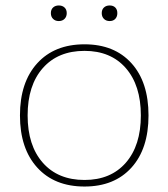

<svg xmlns="http://www.w3.org/2000/svg" viewBox="-20 -672 616 702"><path d="M523 -250Q523 -128 460.5 -59Q398 10 289 10Q179 10 116 -59.5Q53 -129 53 -250Q53 -371 116 -440.5Q179 -510 289 -510Q398 -510 460.5 -441Q523 -372 523 -250ZM81 -250Q81 -140 136.5 -77Q192 -14 289 -14Q385 -14 440 -77Q495 -140 495 -250Q495 -360 440 -423Q385 -486 289 -486Q192 -486 136.5 -423Q81 -360 81 -250ZM224 -624Q224 -611 216 -603Q208 -595 195 -595Q182 -595 174 -603Q166 -611 166 -624Q166 -637 174 -644.5Q182 -652 195 -652Q208 -652 216 -644.5Q224 -637 224 -624ZM409 -624Q409 -611 401.5 -603Q394 -595 381 -595Q368 -595 360 -603Q352 -611 352 -624Q352 -637 360 -644.5Q368 -652 381 -652Q394 -652 401.5 -644.5Q409 -637 409 -624Z"/></svg>

Font: Work Sans ExtraLight
Style: Regular
Weight: 280
Designer: Wei Huang
Foundry: Wei Huang
Version: Version 1.500